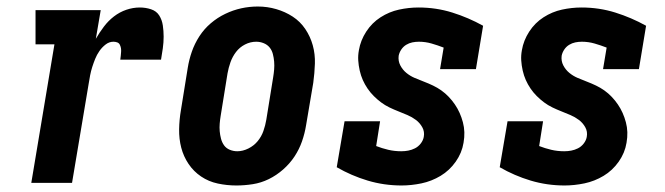

<svg xmlns="http://www.w3.org/2000/svg" viewBox="-20 -561 2040 589"><path d="M76 0 147 -425H89V-530H289L274 -442Q285 -461 298.5 -479Q312 -497 329.5 -510.5Q347 -524 367.5 -531Q388 -538 409 -538Q427 -538 443.5 -532.5Q460 -527 468.5 -513.5Q477 -500 479.5 -483Q482 -466 482 -448.5Q482 -431 479.5 -413Q477 -395 474 -378H349Q350 -384 350.5 -390Q351 -396 351.5 -402Q352 -408 351 -413.5Q350 -419 347.5 -424Q345 -429 339.5 -431Q334 -433 328 -433Q315 -433 304 -424.5Q293 -416 285 -404.5Q277 -393 272 -380.5Q267 -368 263 -355.5Q259 -343 256.5 -330Q254 -317 252 -304L201 0Z M705 8Q676 8 648 2Q620 -4 597 -19.5Q574 -35 558.5 -58Q543 -81 536 -108Q529 -135 529.5 -164.5Q530 -194 535 -223L556 -353Q560 -378 568.5 -402.5Q577 -427 591.5 -449.5Q606 -472 626.5 -489.5Q647 -507 671 -518.5Q695 -530 720 -535.5Q745 -541 771 -541Q800 -541 827.5 -533Q855 -525 878 -510Q901 -495 916.5 -472Q932 -449 939.5 -422Q947 -395 946 -365.5Q945 -336 941 -307L919 -177Q915 -152 906.5 -127.5Q898 -103 883.5 -81Q869 -59 848.5 -41Q828 -23 804.5 -11.5Q781 0 755.5 4Q730 8 705 8ZM708 -97Q725 -97 742 -105.5Q759 -114 770.5 -128Q782 -142 788 -159Q794 -176 797 -194L818 -324Q820 -336 821 -348Q822 -360 821 -372Q820 -384 817 -395.5Q814 -407 807 -415.5Q800 -424 789 -428.5Q778 -433 766 -433Q748 -433 731.5 -424.5Q715 -416 704 -401.5Q693 -387 687 -370Q681 -353 678 -336L657 -206Q655 -194 654 -182Q653 -170 654 -158.5Q655 -147 658 -135.5Q661 -124 667.5 -115Q674 -106 685 -101.5Q696 -97 708 -97Z M1212 8Q1158 8 1108 -7Q1058 -22 1013 -48L1037 -189H1146L1134 -113Q1152 -106 1171 -101.5Q1190 -97 1211 -97Q1222 -97 1232.5 -99Q1243 -101 1253 -106Q1263 -111 1270.5 -120.5Q1278 -130 1280 -141Q1283 -157 1275.5 -170.5Q1268 -184 1256 -193Q1244 -202 1230 -208Q1216 -214 1202 -219.5Q1188 -225 1174.5 -231.5Q1161 -238 1149 -247Q1137 -256 1126.5 -266.5Q1116 -277 1107.5 -289.5Q1099 -302 1093 -315.5Q1087 -329 1083.5 -344.5Q1080 -360 1079 -375.5Q1078 -391 1081 -407Q1086 -437 1103.5 -464Q1121 -491 1147.5 -508Q1174 -525 1204 -531.5Q1234 -538 1264 -538Q1318 -538 1367.5 -522.5Q1417 -507 1462 -482L1440 -349H1330L1341 -415Q1323 -422 1304 -427.5Q1285 -433 1265 -433Q1255 -433 1245 -431Q1235 -429 1226 -423.5Q1217 -418 1211 -409Q1205 -400 1203 -390Q1201 -374 1208 -360.5Q1215 -347 1226.5 -337.5Q1238 -328 1252 -322Q1266 -316 1280.5 -310.5Q1295 -305 1308.5 -298.5Q1322 -292 1334 -283.5Q1346 -275 1356.5 -264Q1367 -253 1375.5 -240.5Q1384 -228 1390 -214.5Q1396 -201 1400 -186Q1404 -171 1404.5 -155.5Q1405 -140 1402 -123Q1397 -92 1378 -65Q1359 -38 1331.5 -21.5Q1304 -5 1273 1.5Q1242 8 1212 8Z M1712 8Q1658 8 1608 -7Q1558 -22 1513 -48L1537 -189H1646L1634 -113Q1652 -106 1671 -101.5Q1690 -97 1711 -97Q1722 -97 1732.5 -99Q1743 -101 1753 -106Q1763 -111 1770.5 -120.5Q1778 -130 1780 -141Q1783 -157 1775.5 -170.5Q1768 -184 1756 -193Q1744 -202 1730 -208Q1716 -214 1702 -219.5Q1688 -225 1674.5 -231.5Q1661 -238 1649 -247Q1637 -256 1626.5 -266.5Q1616 -277 1607.5 -289.5Q1599 -302 1593 -315.5Q1587 -329 1583.5 -344.5Q1580 -360 1579 -375.5Q1578 -391 1581 -407Q1586 -437 1603.5 -464Q1621 -491 1647.5 -508Q1674 -525 1704 -531.5Q1734 -538 1764 -538Q1818 -538 1867.5 -522.5Q1917 -507 1962 -482L1940 -349H1830L1841 -415Q1823 -422 1804 -427.5Q1785 -433 1765 -433Q1755 -433 1745 -431Q1735 -429 1726 -423.5Q1717 -418 1711 -409Q1705 -400 1703 -390Q1701 -374 1708 -360.5Q1715 -347 1726.5 -337.5Q1738 -328 1752 -322Q1766 -316 1780.5 -310.5Q1795 -305 1808.5 -298.5Q1822 -292 1834 -283.5Q1846 -275 1856.5 -264Q1867 -253 1875.5 -240.5Q1884 -228 1890 -214.5Q1896 -201 1900 -186Q1904 -171 1904.5 -155.5Q1905 -140 1902 -123Q1897 -92 1878 -65Q1859 -38 1831.5 -21.5Q1804 -5 1773 1.5Q1742 8 1712 8Z"/></svg>

Font: Iosevka Slab Extrabold
Style: Italic
Weight: 800
Italic angle: -9°
Monospace: yes
Designer: Belleve Invis
Foundry: Belleve Invis
Version: Version 11.1.0; ttfautohint (v1.8.3)